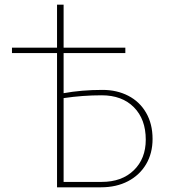

<svg xmlns="http://www.w3.org/2000/svg" viewBox="-20 -798 721 818"><path d="M630 -206Q630 -145 602.5 -98.5Q575 -52 525.5 -26Q476 0 410 0H223V-572H31V-595H223V-778H251V-595H514V-572H251V-401Q328 -415 417 -415Q478 -415 526.5 -390Q575 -365 602.5 -317.5Q630 -270 630 -206ZM601 -203Q601 -290 550.5 -341Q500 -392 413 -392Q332 -392 251 -380V-23H413Q499 -23 550 -72.5Q601 -122 601 -203Z"/></svg>

Font: Ysabeau SC Extralight
Style: Regular
Weight: 200
Designer: Christian Thalmann (Catharsis Fonts)
Version: Version 0.003